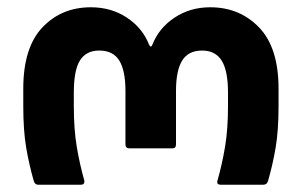

<svg xmlns="http://www.w3.org/2000/svg" viewBox="-20 -508 829 528"><path d="M399 -385Q417 -431 460 -459.5Q503 -488 558 -488Q639 -488 692.5 -432.5Q746 -377 746 -264V-216Q746 -149 738 -102Q730 -55 717 -10Q714 0 704 0H587Q575 0 578 -11Q591 -57 599 -105Q607 -153 607 -216V-253Q607 -314 589.5 -341.5Q572 -369 536 -369Q498 -369 481 -341.5Q464 -314 464 -258V-111Q464 -100 454 -100H336Q325 -100 325 -111V-258Q325 -314 308 -341.5Q291 -369 253 -369Q217 -369 200 -342Q183 -315 183 -253V-216Q183 -153 191 -105Q199 -57 212 -11V-8Q212 0 202 0H85Q76 0 73 -10Q60 -55 52 -102Q44 -149 44 -216V-264Q44 -377 96.5 -432.5Q149 -488 230 -488Q286 -488 329 -459.5Q372 -431 390 -385Q395 -375 399 -385Z"/></svg>

Font: Barlow GEO Bold
Style: Regular
Weight: 700
Designer: Jeremy Tribby
Foundry: Tribby Type
Version: Version 1.408